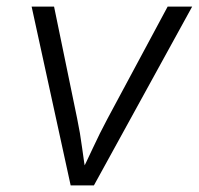

<svg xmlns="http://www.w3.org/2000/svg" viewBox="-20 -561 602 581"><path d="M193.8 0 75.7 -541H143.6L213.4 -202.6Q222.7 -158.2 228.5 -113.5Q234.4 -68.8 241.7 -26.4H219.2Q240.7 -68.8 261.2 -113.3Q281.7 -157.7 305.7 -202.6L487.3 -541H561.5L264.2 0Z"/></svg>

Font: Inter 17pt Light
Style: Italic
Weight: 300
Italic angle: -9.3988°
Version: Version 4.001;git-66647c0bb